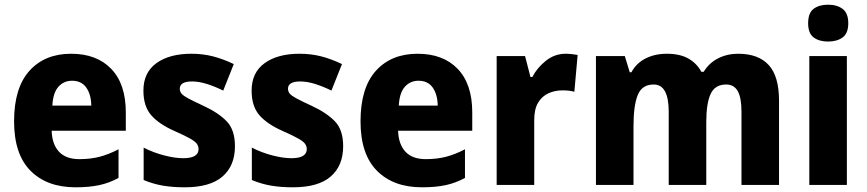

<svg xmlns="http://www.w3.org/2000/svg" viewBox="-20 -788 3694 818"><path d="M283 -559Q392 -559 454 -494.5Q516 -430 516 -309V-231H200Q202 -173 231.5 -141.5Q261 -110 318 -110Q365 -110 404 -120Q443 -130 485 -152V-30Q447 -9 404 0.5Q361 10 302 10Q180 10 110 -60.5Q40 -131 40 -271Q40 -414 105.5 -486.5Q171 -559 283 -559ZM287 -444Q252 -444 229 -418.5Q206 -393 203 -338H369Q368 -386 347.5 -415Q327 -444 287 -444Z M981 -165Q981 -82 928 -36Q875 10 767 10Q716 10 674.5 3Q633 -4 592 -21V-159Q633 -138 679 -126Q725 -114 761 -114Q826 -114 826 -153Q826 -165 818.5 -175.5Q811 -186 788.5 -198.5Q766 -211 721 -231Q656 -260 623.5 -298Q591 -336 591 -402Q591 -479 646.5 -519Q702 -559 795 -559Q844 -559 887 -548Q930 -537 976 -515L931 -402Q897 -419 862.5 -430Q828 -441 798 -441Q746 -441 746 -410Q746 -398 753.5 -389Q761 -380 782.5 -368.5Q804 -357 847 -337Q910 -308 945.5 -271.5Q981 -235 981 -165Z M1442 -165Q1442 -82 1389 -36Q1336 10 1228 10Q1177 10 1135.5 3Q1094 -4 1053 -21V-159Q1094 -138 1140 -126Q1186 -114 1222 -114Q1287 -114 1287 -153Q1287 -165 1279.5 -175.5Q1272 -186 1249.5 -198.5Q1227 -211 1182 -231Q1117 -260 1084.5 -298Q1052 -336 1052 -402Q1052 -479 1107.5 -519Q1163 -559 1256 -559Q1305 -559 1348 -548Q1391 -537 1437 -515L1392 -402Q1358 -419 1323.5 -430Q1289 -441 1259 -441Q1207 -441 1207 -410Q1207 -398 1214.5 -389Q1222 -380 1243.5 -368.5Q1265 -357 1308 -337Q1371 -308 1406.5 -271.5Q1442 -235 1442 -165Z M1759 -559Q1868 -559 1930 -494.5Q1992 -430 1992 -309V-231H1676Q1678 -173 1707.5 -141.5Q1737 -110 1794 -110Q1841 -110 1880 -120Q1919 -130 1961 -152V-30Q1923 -9 1880 0.5Q1837 10 1778 10Q1656 10 1586 -60.5Q1516 -131 1516 -271Q1516 -414 1581.5 -486.5Q1647 -559 1759 -559ZM1763 -444Q1728 -444 1705 -418.5Q1682 -393 1679 -338H1845Q1844 -386 1823.5 -415Q1803 -444 1763 -444Z M2390 -559Q2402 -559 2416 -557.5Q2430 -556 2441 -554L2427 -397Q2408 -403 2376 -403Q2344 -403 2316.5 -390.5Q2289 -378 2272.5 -350.5Q2256 -323 2256 -276V0H2096V-549H2217L2240 -460H2248Q2268 -499 2305.5 -529Q2343 -559 2390 -559Z M3125 -559Q3211 -559 3255 -511Q3299 -463 3299 -359V0H3139V-312Q3139 -372 3123 -400Q3107 -428 3074 -428Q3026 -428 3007.5 -387.5Q2989 -347 2989 -268V0H2829V-312Q2829 -428 2765 -428Q2715 -428 2697 -383Q2679 -338 2679 -252V0H2519V-549H2642L2663 -480H2670Q2691 -519 2730.5 -539Q2770 -559 2821 -559Q2877 -559 2913 -538.5Q2949 -518 2968 -482H2978Q3001 -520 3039.5 -539.5Q3078 -559 3125 -559Z M3508 -768Q3546 -768 3570 -750Q3594 -732 3594 -689Q3594 -646 3570 -628.5Q3546 -611 3508 -611Q3470 -611 3446.5 -628.5Q3423 -646 3423 -689Q3423 -733 3446.5 -750.5Q3470 -768 3508 -768ZM3588 -549V0H3428V-549Z"/></svg>

Font: Noto Sans Devanagari UI SemiCondensed ExtraBold
Style: Regular
Weight: 800
Width: 4
Designer: Jelle Bosma - Monotype Design Team
Foundry: Monotype Imaging Inc.
Version: Version 2.004; ttfautohint (v1.8.4.7-5d5b)